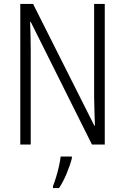

<svg xmlns="http://www.w3.org/2000/svg" viewBox="-20 -785 634 975"><path d="M512 -51H447L136 -674H133Q134 -641 135 -606Q136 -571 136 -531V-51H83V-765H148L459 -147H462Q461 -183 459.5 -223Q458 -263 458 -293V-765H512ZM345 19Q336 54 318.5 96Q301 138 280 170H249V160Q256 143 264.5 115.5Q273 88 279.5 59Q286 30 288 10H345Z"/></svg>

Font: Noto Sans Tamil UI Condensed Light
Style: Regular
Weight: 300
Width: 3
Designer: Jelle Bosma - Monotype Design Team
Foundry: Monotype Imaging Inc.
Version: Version 2.004; ttfautohint (v1.8.4.7-5d5b)